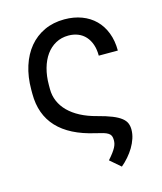

<svg xmlns="http://www.w3.org/2000/svg" viewBox="-111 -635 759 899"><g transform="rotate(-15 269.0 -185.0)"><path d="M285.5 -552.6Q331.3 -552.6 369.1 -538.4Q407 -524.1 433.8 -497.5Q460.6 -470.9 475.3 -432.7Q490.1 -394.5 490.1 -346.6H397.7Q397.7 -377.1 389.6 -400.7Q381.4 -424.4 366.5 -440.9Q351.6 -457.4 330.6 -465.9Q309.7 -474.4 284.1 -474.4Q250 -474.4 222.7 -459.5Q195.3 -444.6 176.1 -418Q157 -391.3 146.7 -354.6Q136.4 -317.8 136.4 -274.1V-254.3Q136.4 -223 148.3 -195.3Q160.2 -167.6 183.1 -144.7Q206 -121.8 239.5 -104.2Q273.1 -86.6 316.8 -75.3Q359.4 -64.3 386.5 -53.3Q413.7 -42.3 429.2 -30Q444.6 -17.8 450.3 -3.9Q456 9.9 456 27Q456 48.3 448.9 69.8Q441.8 91.3 429.7 111.5Q417.6 131.7 401.6 150Q385.7 168.3 367.9 183.2L316.8 139.2Q331.3 122.9 340.4 110.6Q349.4 98.4 354.6 88.6Q359.7 78.8 361.7 70.5Q363.6 62.1 363.6 53.3Q363.6 41.2 360.3 33.2Q356.9 25.2 348.4 19.5Q339.8 13.8 325.3 9.4Q310.7 5 288.4 0Q51.1 -54 51.1 -254.3V-274.1Q51.1 -336.6 67.5 -387.8Q83.8 -438.9 114.3 -475.7Q144.9 -512.4 188.2 -532.5Q231.5 -552.6 285.5 -552.6Z"/></g></svg>

Font: Fast_Sans
Style: Regular
Weight: 400
Designer: Rasmus Andersson
Foundry: rsms
Version: Version 3.018;git-588b23468